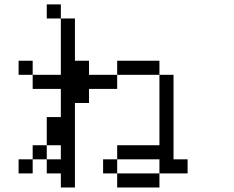

<svg xmlns="http://www.w3.org/2000/svg" viewBox="-20 -832 1040 852"><path d="M250 -750H187.5V-812.5H250ZM62.5 -125H125V-62.5H62.5ZM62.5 -562.5H125V-500H62.5ZM125 -187.5H187.5V-125H125ZM125 -500H250V-750H312.5V-562.5H375V-500H500V-437.5H375V-375H312.5V0H250V-62.5H187.5V-125H250V-187.5H187.5V-312.5H250V-437.5H125ZM437.5 -125H500V-62.5H437.5ZM500 -62.5H687.5V0H500ZM500 -187.5H687.5V-500H750V-125H812.5V-62.5H687.5V-125H500ZM500 -562.5H687.5V-500H500Z"/></svg>

Font: 寒蝉点阵体 16px
Style: Regular
Weight: 400
Designer: Designed by Warren2060
Foundry: ChillType
Version: Version 1.000